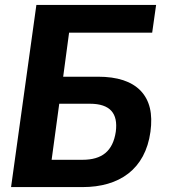

<svg xmlns="http://www.w3.org/2000/svg" viewBox="-20 -761 690 781"><path d="M25 0H316C465 0 571 -72 592 -225C602 -299 589 -353 552 -392C515 -430 458 -449 378 -449H237L261 -628H599L615 -741H128ZM221 -339H346C387 -339 416 -329 433 -310C450 -291 456 -263 451 -225C439 -146 395 -111 315 -111H190Z"/></svg>

Font: Cheyenne Sans
Style: Bold Italic
Weight: 700
Italic angle: -8.13011°
Designer: The Public Sans project authors (U.S. Web Design System), Libre Franklin designed by Pablo Impallari and Rodrigo Fuenzal
Foundry: The Cheyenne Sans Project Authors
Version: Version 2.007